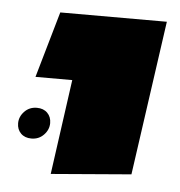

<svg xmlns="http://www.w3.org/2000/svg" viewBox="-38 -608 434 463"><g transform="rotate(5 179.0 -376.0)"><path d="M133 -411H44L90 -571H348L295 -197L101 -181ZM89 -303Q89 -318 79.5 -327.5Q70 -337 54 -337Q36 -337 24 -324.5Q12 -312 12 -296Q12 -281 21.5 -271.5Q31 -262 47 -262Q65 -262 77 -274.5Q89 -287 89 -303Z"/></g></svg>

Font: FiraGO Heavy
Style: Italic
Weight: 900
Italic angle: -8°
Designer: bBox Type GmbH
Foundry: bBox Type GmbH
Version: Version 1.001